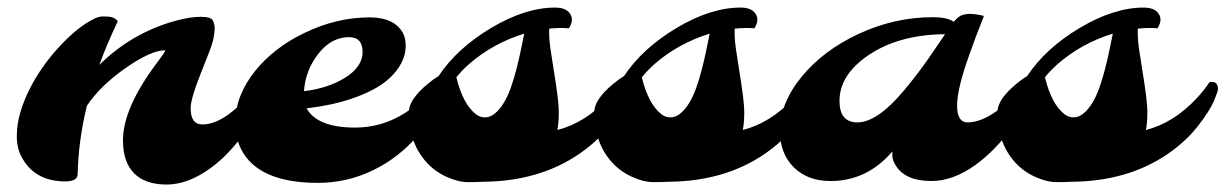

<svg xmlns="http://www.w3.org/2000/svg" viewBox="-20 -478 3236 507"><path d="M185.1 -18.6Q185.1 1 152.3 1Q71.3 1 37.1 -63.5Q24.4 -86.4 24.4 -118.2Q24.4 -149.9 33.7 -181.4Q43 -212.9 58.6 -243.7Q74.2 -274.4 94.7 -303.2Q115.2 -332 138.2 -356.4Q186.5 -408.2 230 -429.2Q241.7 -434.6 251.2 -434.6Q260.7 -434.6 267.1 -434.1Q283.2 -432.6 291 -421.9Q261.2 -358.9 242.2 -306.6Q329.1 -392.1 444.3 -423.3Q481.9 -433.6 510 -433.6Q538.1 -433.6 542.5 -423.1Q546.9 -412.6 546.9 -403.8Q546.9 -395 544.4 -380.1Q542 -365.2 531.7 -338.9Q521.5 -312.5 510.7 -285.6Q483.4 -217.3 483.4 -192.4Q483.4 -149.4 514.2 -149.4Q566.9 -149.4 630.4 -218.8Q648.9 -238.8 664.1 -261.7Q686 -263.2 686 -243.7Q686 -228 666 -192.1Q646 -156.2 627.7 -130.1Q609.4 -104 586.4 -79.1Q563.5 -54.2 536.1 -34.2Q476.6 9.3 419.9 9.3Q363.3 9.3 334 -20.5Q304.7 -50.3 304.7 -107.4Q304.7 -191.9 392.6 -309.6Q419.4 -345.2 416 -345.2Q378.9 -345.2 311.5 -298.3Q244.6 -251.5 209.5 -198.7Q187 -107.4 185.1 -18.6Z M789.6 -191.9Q817.9 -141.1 918 -141.1Q980.5 -141.1 1035.9 -171.6Q1091.3 -202.1 1130.9 -261.7Q1152.8 -263.2 1152.8 -243.7Q1152.8 -221.7 1126.7 -180.4Q1100.6 -139.2 1077.9 -113.8Q1055.2 -88.4 1027.1 -66.7Q999 -44.9 966.8 -29.3Q897 4.9 819.8 4.9Q664.6 4.9 618.2 -81.1Q601.6 -112.3 601.6 -152.6Q601.6 -192.9 615.5 -226.6Q629.4 -260.3 653.8 -290.8Q678.2 -321.3 711.9 -347.2Q745.6 -373 785.2 -391.6Q869.1 -432.1 956.5 -432.1Q1019.5 -432.1 1043 -392.6Q1051.3 -378.9 1051.3 -356.2Q1051.3 -333.5 1039.8 -311.5Q1028.3 -289.6 1008.8 -271.7Q989.3 -253.9 963.4 -240.5Q937.5 -227.1 908.2 -217.3Q856.4 -199.7 789.6 -191.9ZM782.7 -237.3Q845.2 -244.6 890.1 -272Q937.5 -301.3 937.5 -340.6Q937.5 -379.9 901.4 -379.9Q854.5 -379.9 819.8 -335Q786.6 -292 782.7 -237.3Z M1482.4 -403.3Q1455.6 -405.3 1430.2 -402.3Q1430.2 -397.5 1430.2 -385.3Q1430.2 -373 1433.6 -348.6Q1437 -324.2 1441.9 -294.9Q1455.6 -211.9 1455.6 -182.6Q1455.6 -153.3 1451.7 -134.8Q1525.4 -153.3 1586.9 -219.7Q1605.5 -239.7 1620.1 -261.7Q1634.3 -262.7 1638.2 -256.6Q1642.1 -250.5 1642.1 -243.7Q1642.1 -236.8 1630.9 -210.4Q1619.6 -184.1 1588.1 -144Q1556.6 -104 1509.8 -71.8Q1403.8 1 1254.9 2Q1241.2 2.9 1215.3 2.9Q1189.5 2.9 1158.2 -11.5Q1127 -25.9 1105 -50.8Q1059.6 -102.1 1059.6 -182.1Q1059.6 -215.3 1109.9 -256.8Q1124 -268.6 1138.2 -277.3Q1187 -350.6 1277.1 -404.3Q1367.2 -458 1445.8 -458Q1474.1 -458 1484.9 -442.4Q1496.6 -425.8 1482.4 -403.3ZM1236.8 -176.3Q1247.6 -168 1260.7 -168Q1273.9 -168 1286.6 -178.2Q1299.3 -188.5 1309.8 -205.6Q1320.3 -222.7 1328.4 -245.1Q1336.4 -267.6 1342.8 -292Q1353.5 -333 1364.3 -389.2Q1281.7 -363.8 1218.3 -308.6Q1199.2 -291.5 1185.1 -273.9Q1202.1 -203.6 1236.8 -176.3Z M1972.2 -403.3Q1945.3 -405.3 1919.9 -402.3Q1919.9 -397.5 1919.9 -385.3Q1919.9 -373 1923.3 -348.6Q1926.8 -324.2 1931.6 -294.9Q1945.3 -211.9 1945.3 -182.6Q1945.3 -153.3 1941.4 -134.8Q2015.1 -153.3 2076.7 -219.7Q2095.2 -239.7 2109.9 -261.7Q2124 -262.7 2127.9 -256.6Q2131.8 -250.5 2131.8 -243.7Q2131.8 -236.8 2120.6 -210.4Q2109.4 -184.1 2077.9 -144Q2046.4 -104 1999.5 -71.8Q1893.6 1 1744.6 2Q1731 2.9 1705.1 2.9Q1679.2 2.9 1647.9 -11.5Q1616.7 -25.9 1594.7 -50.8Q1549.3 -102.1 1549.3 -182.1Q1549.3 -215.3 1599.6 -256.8Q1613.8 -268.6 1627.9 -277.3Q1676.8 -350.6 1766.8 -404.3Q1856.9 -458 1935.5 -458Q1963.9 -458 1974.6 -442.4Q1986.3 -425.8 1972.2 -403.3ZM1726.6 -176.3Q1737.3 -168 1750.5 -168Q1763.7 -168 1776.4 -178.2Q1789.1 -188.5 1799.6 -205.6Q1810.1 -222.7 1818.1 -245.1Q1826.2 -267.6 1832.5 -292Q1843.3 -333 1854 -389.2Q1771.5 -363.8 1708 -308.6Q1689 -291.5 1674.8 -273.9Q1691.9 -203.6 1726.6 -176.3Z M2336.4 -78.1Q2269.5 0 2173.3 0Q2112.3 0 2075.7 -36.6Q2039.6 -72.8 2039.6 -131.8Q2039.6 -206.5 2098.1 -276.9Q2154.8 -345.2 2246.6 -388.2Q2341.8 -432.6 2443.4 -432.6Q2481.9 -432.6 2498.5 -420.4Q2511.7 -436 2522.2 -438.7Q2532.7 -441.4 2538.6 -441.4Q2557.1 -441.4 2578.1 -436Q2576.2 -429.7 2569.8 -414.3Q2563.5 -398.9 2555.7 -377.9Q2547.9 -356.9 2539.1 -332Q2507.3 -243.2 2507.3 -199Q2507.3 -154.8 2535.2 -154.8Q2571.3 -154.8 2615.7 -187.5Q2655.3 -217.3 2685.1 -261.7Q2707 -263.2 2707 -243.7Q2707 -227.1 2686.8 -192.9Q2666.5 -158.7 2647.5 -133.8Q2628.4 -108.9 2605 -85Q2581.5 -61 2555.2 -42Q2496.1 0 2439.9 0Q2368.7 0 2344.2 -43Q2336.4 -56.2 2336.4 -66.2Q2336.4 -76.2 2336.4 -78.1ZM2196.8 -211.4Q2196.8 -154.8 2244.1 -154.8Q2296.4 -154.8 2367.2 -239.3Q2404.8 -284.2 2432.9 -325.2Q2460.9 -366.2 2475.6 -387.7Q2353.5 -386.7 2272.9 -332Q2196.8 -280.3 2196.8 -211.4Z M3036.6 -403.3Q3009.8 -405.3 2984.4 -402.3Q2984.4 -397.5 2984.4 -385.3Q2984.4 -373 2987.8 -348.6Q2991.2 -324.2 2996.1 -294.9Q3009.8 -211.9 3009.8 -182.6Q3009.8 -153.3 3005.9 -134.8Q3079.6 -153.3 3141.1 -219.7Q3159.7 -239.7 3174.3 -261.7Q3188.5 -262.7 3192.4 -256.6Q3196.3 -250.5 3196.3 -243.7Q3196.3 -236.8 3185.1 -210.4Q3173.8 -184.1 3142.3 -144Q3110.8 -104 3064 -71.8Q2958 1 2809.1 2Q2795.4 2.9 2769.5 2.9Q2743.7 2.9 2712.4 -11.5Q2681.2 -25.9 2659.2 -50.8Q2613.8 -102.1 2613.8 -182.1Q2613.8 -215.3 2664.1 -256.8Q2678.2 -268.6 2692.4 -277.3Q2741.2 -350.6 2831.3 -404.3Q2921.4 -458 3000 -458Q3028.3 -458 3039.1 -442.4Q3050.8 -425.8 3036.6 -403.3ZM2791 -176.3Q2801.8 -168 2814.9 -168Q2828.1 -168 2840.8 -178.2Q2853.5 -188.5 2864 -205.6Q2874.5 -222.7 2882.6 -245.1Q2890.6 -267.6 2897 -292Q2907.7 -333 2918.5 -389.2Q2835.9 -363.8 2772.5 -308.6Q2753.4 -291.5 2739.3 -273.9Q2756.3 -203.6 2791 -176.3Z"/></svg>

Font: Molle
Style: Regular
Weight: 400
Italic angle: -22°
Designer: Elena Albertoni
Foundry: Elena Albertoni
Version: Version 1.001; ttfautohint (v0.92) -l 12 -r 12 -G 200 -x 10 